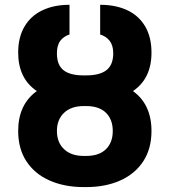

<svg xmlns="http://www.w3.org/2000/svg" viewBox="-20 -759 697 789"><path d="M213.9 -220.7Q213.9 -173.8 243.2 -146Q272.5 -118.2 324.2 -118.2H334Q387.2 -118.2 415.3 -145.8Q443.4 -173.3 443.4 -220.7Q443.4 -268.1 415.3 -295.7Q387.2 -323.2 334 -323.2H324.2Q272.5 -323.2 243.2 -295.4Q213.9 -267.6 213.9 -220.7ZM445.3 -540Q445.3 -572.3 430.7 -591.1Q416 -609.9 391.6 -617.2V-739.3Q455.1 -739.3 502.4 -717.3Q549.8 -695.3 576.2 -651.1Q602.5 -606.9 602.5 -543Q602.5 -436 526.4 -384.8Q602.5 -329.6 602.5 -220.7Q602.5 -147.5 568.4 -95.7Q534.2 -43.9 473.6 -17.1Q413.1 9.8 334 9.8H324.2Q245.1 9.8 184.1 -17.1Q123 -43.9 88.9 -95.7Q54.7 -147.5 54.7 -220.7Q54.7 -329.6 131.3 -384.8Q54.7 -436.5 54.7 -543Q54.7 -606 80.8 -650.1Q106.9 -694.3 154.5 -716.8Q202.1 -739.3 265.6 -739.3V-617.2Q241.7 -609.9 227.8 -591.3Q213.9 -572.8 213.9 -540Q213.9 -492.2 240.7 -470.7Q267.6 -449.2 323.2 -449.2H334Q390.1 -449.2 417.7 -470.9Q445.3 -492.7 445.3 -540Z"/></svg>

Font: Pretendard JP ExtraBold
Style: Regular
Weight: 800
Designer: Base glyphs from Inter by Rasmus Andersson; Hangeul glyphs from Noto Sans CJK(Source Han Sans) by Jang Soo-young and Kan
Foundry: Kil Hyung-jin
Version: Version 1.309